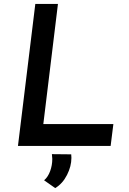

<svg xmlns="http://www.w3.org/2000/svg" viewBox="-20 -748 660 984"><path d="M277 -728 202 -112H561L547 0H72L161 -728ZM206 176Q226 159 237 129Q248 99 248 66Q248 58 246 42L345 43Q346 49 346 61Q346 104 323.5 148.5Q301 193 263 216Z"/></svg>

Font: Josefin Sans SemiBold
Style: Italic
Weight: 600
Italic angle: -7°
Designer: Santiago Orozco
Foundry: Typemade
Version: Version 2.000